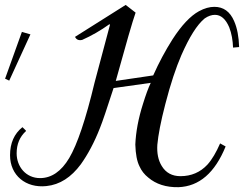

<svg xmlns="http://www.w3.org/2000/svg" viewBox="-20 -769 1015 797"><path d="M70.9 -636.6 1.1 -442.3 18.3 -434.3 106.3 -626.3ZM972.6 -573.7C971.4 -616 964.6 -652.6 952 -681.1C934.9 -721.1 907.4 -740.6 869.7 -740.6C850.3 -740.6 828.6 -734.9 805.7 -722.3C770.3 -702.9 733.7 -664 696 -605.7C666.3 -558.9 640 -509.7 616 -456L460.6 -433.1C502.9 -586.3 530.3 -681.1 542.9 -716.6L501.7 -748.6L291.4 -616C297.1 -604.6 306.3 -600 321.1 -603.4C360 -620.6 397.7 -642.3 434.3 -668.6L436.6 -666.3L372.6 -426.3C336 -273.1 300.6 -169.1 267.4 -113.1C234.3 -57.1 193.1 -29.7 146.3 -29.7C88 -29.7 49.1 -76.6 49.1 -132.6C49.1 -170.3 61.7 -201.1 88 -225.1C89.1 -226.3 83.4 -230.9 73.1 -241.1C38.9 -213.7 21.7 -174.9 21.7 -124.6C21.7 -41.1 86.9 12.6 172.6 3.4C228.6 -2.3 275.4 -33.1 315.4 -86.9C344 -126.9 371.4 -177.1 395.4 -238.9C405.7 -264 424 -318.9 451.4 -403.4L605.7 -425.1C595.4 -403.4 585.1 -374.9 573.7 -338.3C554.3 -277.7 544 -221.7 541.7 -169.1C542.9 -129.1 548.6 -99.4 558.9 -78.9C566.9 -60.6 579.4 -44.6 595.4 -32C627.4 -4.6 669.7 9.1 721.1 8C806.9 4.6 872 -51.4 916.6 -161.1L893.7 -173.7C877.7 -137.1 860.6 -107.4 841.1 -85.7C811.4 -53.7 773.7 -37.7 729.1 -37.7C694.9 -37.7 668.6 -51.4 651.4 -80C636.6 -104 630.9 -133.7 633.1 -168C636.6 -206.9 646.9 -262.9 666.3 -337.1C688 -421.7 710.9 -489.1 732.6 -539.4C765.7 -614.9 797.7 -666.3 829.7 -692.6C844.6 -702.9 859.4 -707.4 872 -707.4C897.1 -707.4 916.6 -690.3 931.4 -656C941.7 -629.7 946.3 -601.1 947.4 -571.4Z"/></svg>

Font: GFS Goschen
Style: Italic
Weight: 400
Designer: George D. Matthiopoulos
Foundry: George D. Matthiopoulos
Version: Fontographer 4.7 9/28/09 FG4M≠0000002248